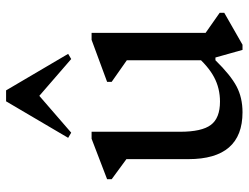

<svg xmlns="http://www.w3.org/2000/svg" viewBox="-113 -692 817 631"><g transform="rotate(-90 295.5 -376.5)"><path d="M242 12Q165 12 126.5 -32.5Q88 -77 88 -166V-401L131 -338L22 -418V-433L155 -484H178V-193Q178 -122 200.5 -92Q223 -62 277 -62Q321 -62 357.5 -81.5Q394 -101 430 -143V-77H413Q364 -27 327 -7.5Q290 12 242 12ZM447 12 422 -77H413V-401L456 -338L342 -418V-433L480 -484H503V-81L462 -138L569 -63V-48L464 12ZM175 -551 158 -561 278 -765H314L434 -561L417 -551L290 -661H302Z"/></g></svg>

Font: Platypi Light
Style: Regular
Weight: 300
Designer: David Sargent
Foundry: Bolt Cutter Type
Version: Version 1.200